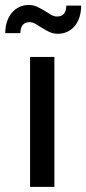

<svg xmlns="http://www.w3.org/2000/svg" viewBox="-44 -730 336 750"><path d="M0 0ZM168.5 -507.5V0H73.5V-507.5ZM178.5 -665.5Q196 -665.5 205.2 -675.5Q214.5 -685.5 215 -708H273Q273 -683.5 266.5 -663.2Q260 -643 248 -628.5Q236 -614 219.2 -606Q202.5 -598 182 -598Q164.5 -598 149.2 -605Q134 -612 120.5 -620.8Q107 -629.5 94.8 -636.5Q82.5 -643.5 71.5 -643.5Q36.5 -643.5 35.5 -600.5H-23.5Q-23.5 -625 -16.8 -645.2Q-10 -665.5 2.2 -680Q14.5 -694.5 31.2 -702.5Q48 -710.5 68 -710.5Q86 -710.5 101.2 -703.5Q116.5 -696.5 130 -688Q143.5 -679.5 155.2 -672.5Q167 -665.5 178.5 -665.5Z"/></svg>

Font: Lato Medium
Style: Regular
Weight: 500
Designer: Lukasz Dziedzic
Foundry: tyPoland Lukasz Dziedzic
Version: Version 2.006; 2014-01-15